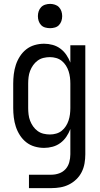

<svg xmlns="http://www.w3.org/2000/svg" viewBox="-20 -753 515 988"><path d="M129 215V146H245Q265 146 284.5 139Q304 132 317.5 117Q331 102 336.5 81.5Q342 61 342 41V-89Q334 -68 321.5 -49.5Q309 -31 291 -17.5Q273 -4 251 2Q229 8 207 8Q182 8 158 1Q134 -6 115 -21Q96 -36 82.5 -57Q69 -78 61.5 -101Q54 -124 51 -148.5Q48 -173 48 -197V-323Q48 -347 51 -371.5Q54 -396 61.5 -419Q69 -442 82.5 -463Q96 -484 115 -499Q134 -514 158 -521Q182 -528 207 -528Q229 -528 251 -522Q273 -516 291 -502.5Q309 -489 321.5 -470.5Q334 -452 342 -431V-520H419V41Q419 64 415 87.5Q411 111 400.5 132Q390 153 373 169.5Q356 186 335 196.5Q314 207 291 211Q268 215 245 215ZM237 -61Q253 -61 269 -65.5Q285 -70 297.5 -80Q310 -90 319 -104Q328 -118 333 -133.5Q338 -149 340 -165Q342 -181 342 -197V-323Q342 -339 340 -355Q338 -371 333 -386.5Q328 -402 319 -416Q310 -430 297.5 -440Q285 -450 269 -454.5Q253 -459 237 -459Q220 -459 203.5 -455Q187 -451 173.5 -441Q160 -431 150.5 -417.5Q141 -404 135 -388.5Q129 -373 127 -356Q125 -339 125 -323V-197Q125 -181 127 -164Q129 -147 135 -131.5Q141 -116 150.5 -102.5Q160 -89 173.5 -79Q187 -69 203.5 -65Q220 -61 237 -61ZM238 -608Q225 -608 212.5 -611.5Q200 -615 191.5 -624Q183 -633 179 -645Q175 -657 175 -670Q175 -683 179 -695Q183 -707 191.5 -716Q200 -725 212.5 -729Q225 -733 238 -733Q250 -733 262.5 -729Q275 -725 283.5 -716Q292 -707 296 -695Q300 -683 300 -670Q300 -657 296 -645Q292 -633 283.5 -624Q275 -615 262.5 -611.5Q250 -608 238 -608Z"/></svg>

Font: Iosevka QP
Style: Regular
Weight: 400
Designer: Belleve Invis
Foundry: Belleve Invis
Version: Version 20.0.0; ttfautohint (v1.8.4)